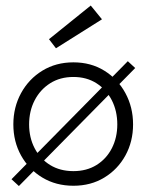

<svg xmlns="http://www.w3.org/2000/svg" viewBox="-20 -642 532 676"><path d="M430 -426.5 456 -402.5 46.5 13 20.5 -11ZM238.5 12Q177 12 129.2 -16.8Q81.5 -45.5 54.2 -94.5Q27 -143.5 27 -204Q27 -264.5 54.2 -314.2Q81.5 -364 129.2 -393.2Q177 -422.5 238.5 -422.5Q300 -422.5 347.2 -393.2Q394.5 -364 421.5 -314.2Q448.5 -264.5 448.5 -204Q448.5 -143.5 421.5 -94.5Q394.5 -45.5 347.2 -16.8Q300 12 238.5 12ZM238.5 -39.5Q285 -39.5 319.8 -61Q354.5 -82.5 373.8 -120Q393 -157.5 393 -204Q393 -251 373.8 -288.8Q354.5 -326.5 319.8 -348.8Q285 -371 238.5 -371Q191.5 -371 156.5 -348.8Q121.5 -326.5 102 -288.8Q82.5 -251 82.5 -204Q82.5 -157.5 102 -120Q121.5 -82.5 156.5 -61Q191.5 -39.5 238.5 -39.5ZM177 -472 152.5 -504 299.5 -622.5 339 -574Z"/></svg>

Font: League Spartan Thin Light
Style: Regular
Weight: 300
Version: Version 2.002